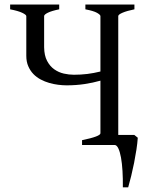

<svg xmlns="http://www.w3.org/2000/svg" viewBox="-20 -635 643 841"><path d="M239.3 -615.2V-594.2Q206.1 -587.4 189.7 -579.3Q173.3 -571.3 173.3 -564.5V-428.2Q173.8 -391.6 186.3 -368.2Q198.7 -344.7 217.8 -331.3Q236.8 -317.9 259.5 -312.7Q282.2 -307.6 303.7 -307.6Q333.5 -307.6 362.1 -311Q390.6 -314.5 419.9 -321.8V-564.5Q419.9 -570.3 404.8 -578.9Q389.6 -587.4 354 -594.2V-615.2H568.8V-594.2Q535.6 -587.4 516.8 -579.3Q498 -571.3 498 -564.5V-43.9H568.4L583.5 -31.7Q582 -8.3 577.6 20.3Q573.2 48.8 567.4 78.4Q561.5 107.9 554.7 135.7Q547.9 163.6 541.5 185.5H518.1Q518.6 147.9 516.6 114.3Q514.6 80.6 510 55.2Q505.4 29.8 498.3 14.9Q491.2 0 481.9 0H339.4V-21Q419.9 -37.6 419.9 -51.3V-281.7Q387.7 -272.5 350.3 -266.8Q313 -261.2 271.5 -261.2Q254.4 -261.2 234.9 -263.7Q215.3 -266.1 195.8 -271.7Q176.3 -277.3 158.2 -286.9Q140.1 -296.4 126.2 -310.8Q112.3 -325.2 103.8 -345Q95.2 -364.7 95.2 -390.6V-564.5Q95.2 -570.3 77.4 -578.9Q59.6 -587.4 24.4 -594.2V-615.2Z"/></svg>

Font: Noto Serif Devanagari
Style: Bold
Weight: 700
Designer: Monotype Design Team
Foundry: Monotype Imaging Inc.
Version: Version 1.01